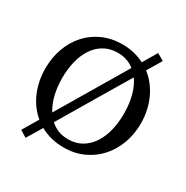

<svg xmlns="http://www.w3.org/2000/svg" viewBox="-185 -903 1101 1136"><g transform="rotate(30 365.5 -334.5)"><path d="M479 -591.8Q456.5 -610.4 428.2 -620.1Q399.9 -629.9 366.2 -629.9Q312 -629.9 272 -606.4Q231.9 -583 205.6 -542.7Q179.2 -502.4 166.5 -449Q153.8 -395.5 153.8 -335.9Q153.8 -276.4 166.5 -223.6Q179.2 -170.9 205.1 -129.9ZM576.2 -334Q576.2 -398.9 562 -454.6Q547.9 -510.3 519 -550.8Q458.5 -449.2 387.5 -330.1Q316.4 -210.9 242.2 -85Q266.1 -63 296.1 -51Q326.2 -39.1 363.8 -39.1Q418 -39.1 457.8 -63Q497.6 -86.9 523.9 -127.2Q550.3 -167.5 563.2 -220.9Q576.2 -274.4 576.2 -334ZM691.9 -335Q691.9 -262.2 668.5 -198.2Q645 -134.3 602.3 -86.7Q559.6 -39.1 499.5 -11.5Q439.5 16.1 366.2 16.1Q320.8 16.1 280.3 5.9Q239.7 -4.4 205.1 -23.9Q189.5 2.4 174.1 27.8Q158.7 53.2 143.1 79.1L97.2 50.8L160.2 -55.2Q131.3 -78.6 108.9 -109.1Q86.4 -139.6 71 -175.5Q55.7 -211.4 47.4 -251.7Q39.1 -292 39.1 -335.9Q39.1 -409.2 62 -473.1Q85 -537.1 127.4 -584.7Q169.9 -632.3 230.2 -659.7Q290.5 -687 365.2 -687Q407.2 -687 445.1 -677.7Q482.9 -668.5 515.1 -651.9L571.8 -748L619.1 -720.2Q606.4 -698.2 591.6 -673.8Q576.7 -649.4 561 -623Q592.3 -599.1 616.5 -567.9Q640.6 -536.6 657.5 -499.8Q674.3 -462.9 683.1 -421.1Q691.9 -379.4 691.9 -335Z"/></g></svg>

Font: BabelStone Ogham Pictish
Style: Bold
Weight: 700
Designer: Andrew West
Foundry: BabelStone
Version: Version 1.02 March 14, 2022